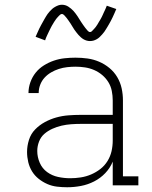

<svg xmlns="http://www.w3.org/2000/svg" viewBox="-20 -781 640 809"><path d="M263 8Q242 8 220.5 5.5Q199 3 179.5 -5.5Q160 -14 143 -27.5Q126 -41 115 -59Q104 -77 99 -98Q94 -119 94 -141Q94 -166 102 -191.5Q110 -217 128 -235.5Q146 -254 169 -266.5Q192 -279 217 -286Q242 -293 268 -295Q294 -297 320 -297H455V-358Q455 -378 451 -398Q447 -418 436.5 -435Q426 -452 410.5 -465Q395 -478 376.5 -486Q358 -494 338 -497Q318 -500 298 -500Q281 -500 263 -498Q245 -496 228 -490.5Q211 -485 195.5 -476Q180 -467 168 -454Q156 -441 149.5 -424Q143 -407 143 -389H100Q100 -412 108 -434.5Q116 -457 130.5 -475Q145 -493 165 -505.5Q185 -518 207 -525.5Q229 -533 252 -535.5Q275 -538 298 -538Q324 -538 349 -534.5Q374 -531 397.5 -521Q421 -511 441 -494.5Q461 -478 474 -456Q487 -434 492.5 -409Q498 -384 498 -358V-38H563V0H455V-100Q444 -73 423.5 -51.5Q403 -30 376.5 -16.5Q350 -3 321 2.5Q292 8 263 8ZM276 -30Q298 -30 320.5 -33.5Q343 -37 364 -46Q385 -55 403 -69Q421 -83 433 -102.5Q445 -122 450 -144Q455 -166 455 -189V-259H320Q300 -259 279.5 -257.5Q259 -256 239.5 -251.5Q220 -247 201 -238.5Q182 -230 167 -217Q152 -204 144.5 -184.5Q137 -165 137 -145Q137 -119 147.5 -95Q158 -71 178.5 -56Q199 -41 224.5 -35.5Q250 -30 276 -30ZM359 -608Q352 -608 345 -610Q338 -612 332 -615.5Q326 -619 320.5 -624Q315 -629 310.5 -634Q306 -639 301.5 -645Q297 -651 293 -656.5Q289 -662 285.5 -668.5Q282 -675 277.5 -681.5Q273 -688 269 -694Q265 -700 261 -705Q257 -710 251.5 -716Q246 -722 241 -722Q237 -722 234 -719.5Q231 -717 228.5 -714.5Q226 -712 222 -707.5Q218 -703 216.5 -701Q215 -699 213.5 -696.5Q212 -694 210 -691.5Q208 -689 206.5 -686Q205 -683 203 -680Q201 -677 199 -673.5Q197 -670 195 -666Q193 -662 191 -658Q189 -654 187 -650Q185 -646 183 -641.5Q181 -637 178.5 -632Q176 -627 174 -622Q172 -617 170 -611L130 -626Q134 -635 138 -644Q142 -653 145.5 -660.5Q149 -668 153 -675Q157 -682 160.5 -688.5Q164 -695 167.5 -701Q171 -707 174 -712Q177 -717 180.5 -722Q184 -727 189.5 -733Q195 -739 200 -743.5Q205 -748 212 -752Q219 -756 226 -758.5Q233 -761 241 -761Q248 -761 255 -759Q262 -757 268 -753Q274 -749 279.5 -744.5Q285 -740 289.5 -735Q294 -730 298.5 -724Q303 -718 307 -712Q311 -706 314.5 -700Q318 -694 322.5 -687.5Q327 -681 331 -675Q335 -669 339 -664Q343 -659 348.5 -652.5Q354 -646 359 -646Q363 -646 366 -648.5Q369 -651 371.5 -654Q374 -657 378 -661Q382 -665 383.5 -667.5Q385 -670 386.5 -672Q388 -674 390 -677Q392 -680 393.5 -683Q395 -686 397 -689Q399 -692 401 -695.5Q403 -699 405 -702.5Q407 -706 409 -710Q411 -714 413 -718.5Q415 -723 417 -727.5Q419 -732 421.5 -737Q424 -742 426 -747Q428 -752 430 -757L470 -743Q466 -733 462 -724.5Q458 -716 454.5 -708Q451 -700 447 -693Q443 -686 439.5 -679.5Q436 -673 432.5 -667.5Q429 -662 426 -657Q423 -652 419.5 -647Q416 -642 410.5 -636Q405 -630 400 -625Q395 -620 388 -616Q381 -612 374 -610Q367 -608 359 -608Z"/></svg>

Font: Iosevka Curly Slab XLtEx
Style: Regular
Weight: 200
Width: 7
Monospace: yes
Designer: Belleve Invis
Foundry: Belleve Invis
Version: Version 11.1.0; ttfautohint (v1.8.3)